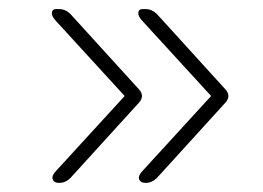

<svg xmlns="http://www.w3.org/2000/svg" viewBox="-20 -495 579 422"><path d="M286 -298Q298 -284 286 -270L135 -104Q124 -93 110 -93Q99 -93 96 -100.5Q93 -108 102 -118L254 -284L102 -450Q93 -460 94 -467.5Q95 -475 103 -475H110Q124 -475 135 -464ZM476 -298Q488 -284 476 -270L325 -104Q314 -93 300 -93Q289 -93 286 -100.5Q283 -108 292 -118L444 -284L292 -450Q283 -460 284 -467.5Q285 -475 293 -475H300Q314 -475 325 -464Z"/></svg>

Font: Zen Maru Gothic Light
Style: Regular
Weight: 300
Designer: Yoshimichi Ohira
Foundry: Positype
Version: Version 1.001